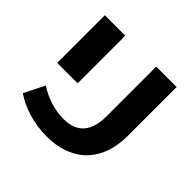

<svg xmlns="http://www.w3.org/2000/svg" viewBox="-162 -812 991 991"><g transform="rotate(45 333.0 -316.5)"><path d="M56 -60 112 -172Q155 -144 203 -129Q251 -114 298 -114Q446 -114 446 -282V-644H595V-290Q595 -193 559 -125.5Q523 -58 456.5 -23.5Q390 11 301 11Q230 11 167 -8Q104 -27 56 -60ZM71 -644H220V-296H71Z"/></g></svg>

Font: Montserrat Ace
Style: Bold
Weight: 700
Designer: Julieta Ulanovsky
Foundry: Julieta Ulanovsky
Version: Version 1